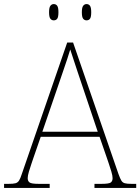

<svg xmlns="http://www.w3.org/2000/svg" viewBox="-24 -923 689 943"><path d="M-4 0V-20H18Q41 -20 52 -23Q63 -26 69.5 -36Q76 -46 83 -68L306 -714H335L558 -68Q566 -46 572 -36Q578 -26 589 -23Q600 -20 623 -20H645V0H440V-20H474Q512 -20 520.5 -27Q529 -34 529 -48Q529 -60 523 -80Q517 -100 510.5 -119Q504 -138 501 -147L465 -251H176L140 -147Q137 -138 130.5 -119Q124 -100 118 -80Q112 -60 112 -48Q112 -34 121 -27Q130 -20 167 -20H220V0ZM184 -276H456L379 -505Q370 -532 359 -564.5Q348 -597 338 -628Q328 -659 321 -680Q317 -665 306.5 -634Q296 -603 285 -570.5Q274 -538 266 -515ZM401 -823Q391 -823 384.5 -831Q378 -839 378 -863Q378 -886 384.5 -894.5Q391 -903 401 -903Q412 -903 418 -894.5Q424 -886 424 -863Q424 -839 418 -831Q412 -823 401 -823ZM240 -823Q230 -823 223.5 -831Q217 -839 217 -863Q217 -886 223.5 -894.5Q230 -903 240 -903Q251 -903 257 -894.5Q263 -886 263 -863Q263 -839 257 -831Q251 -823 240 -823Z"/></svg>

Font: Noto Serif Thai Thin
Style: Regular
Weight: 250
Version: Version 2.001